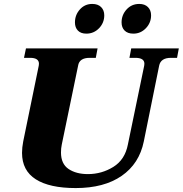

<svg xmlns="http://www.w3.org/2000/svg" viewBox="-20 -946 929 976"><path d="M361 -832Q361 -870 386 -898Q411 -926 449 -926Q478 -926 494 -910Q510 -894 510 -868Q510 -830 483.5 -802.5Q457 -775 419 -775Q391 -775 376 -790.5Q361 -806 361 -832ZM598 -832Q598 -870 623.5 -898Q649 -926 688 -926Q716 -926 732 -910Q748 -894 748 -868Q748 -830 721.5 -802.5Q695 -775 658 -775Q629 -775 613.5 -790.5Q598 -806 598 -832ZM92 -169Q92 -196 98 -227L177 -612Q178 -616 178 -622Q178 -652 133 -652H102L112 -700H476L467 -652H436Q383 -652 377 -612L294 -211Q290 -192 290 -171Q290 -113 328.5 -87Q367 -61 427 -61Q497 -61 556 -97.5Q615 -134 630 -211L713 -612Q714 -616 714 -622Q714 -652 668 -652H638L647 -700H889L880 -652H849Q797 -652 789 -612L711 -227Q688 -114 598.5 -52Q509 10 365 10Q232 10 162 -34.5Q92 -79 92 -169Z"/></svg>

Font: Taviraj Black
Style: Italic
Weight: 900
Italic angle: -12°
Designer: Katatrad Team
Foundry: CadsonDemak
Version: Version 1.001